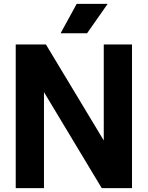

<svg xmlns="http://www.w3.org/2000/svg" viewBox="-20 -969 761 989"><path d="M61 0V-740H216.5L541 -201.5H514.5V-740H660V0H504L180 -538.5H206.5V0ZM292 -797.5 375 -949H534.5L428.5 -797.5Z"/></svg>

Font: Encode Sans SemiCondensed
Style: Bold
Weight: 700
Width: 4
Designer: Multiple Designers
Foundry: Impallari Type
Version: Version 3.002